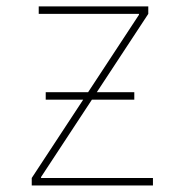

<svg xmlns="http://www.w3.org/2000/svg" viewBox="-20 -565 549 585"><path d="M76.7 0V-22.7L403.4 -519.9V-522.7H98V-545.5H431.8V-522.7L105.1 -25.6V-22.7H446V0ZM119.3 -261.4V-284.1H389.2V-261.4Z"/></svg>

Font: Inter Thin BETA
Style: Regular
Weight: 100
Designer: Rasmus Andersson
Foundry: rsms
Version: Version 3.011;git-f93a4a705